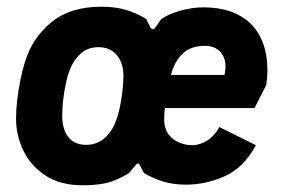

<svg xmlns="http://www.w3.org/2000/svg" viewBox="-20 -542 846 574"><path d="M228 12Q160 12 115.5 -17.5Q71 -47 49.5 -92.5Q28 -138 28 -187Q28 -214 31.5 -243.5Q35 -273 41 -303Q47 -333 55 -358Q77 -429 133.5 -475.5Q190 -522 284 -522Q325 -522 358 -512Q391 -502 417 -485L430 -459Q433 -455 436.5 -454.5Q440 -454 444 -459L462 -485Q484 -500 519 -510Q554 -520 587 -520Q644 -520 683.5 -502Q723 -484 745.5 -452.5Q768 -421 775.5 -378.5Q783 -336 776 -288L741 -219H473Q472 -212 471.5 -205.5Q471 -199 471 -191Q469 -151 494 -129.5Q519 -108 556 -108Q576 -108 598 -121Q620 -134 636 -162L745 -108Q709 -41 652.5 -15.5Q596 10 536 10Q498 10 467 0.5Q436 -9 410 -25L399 -47Q395 -54 392 -53.5Q389 -53 385 -48L366 -25Q331 -3 300.5 4.5Q270 12 228 12ZM238 -109Q270 -109 293 -129.5Q316 -150 327 -182Q333 -196 338 -220Q343 -244 346 -269.5Q349 -295 349 -315Q349 -353 329.5 -377Q310 -401 274 -401Q242 -401 220 -380.5Q198 -360 187 -329Q182 -316 177 -293Q172 -270 169 -244.5Q166 -219 166 -196Q166 -156 184 -132.5Q202 -109 238 -109ZM491 -318H651Q660 -358 643 -381.5Q626 -405 593 -405Q551 -405 526.5 -382Q502 -359 491 -318Z"/></svg>

Font: Finlandica
Style: Italic
Weight: 400
Italic angle: -8°
Designer: Niklas Ekholm, Juho Hiilivirta, Jaakko Suomalainen
Foundry: Helsinki Type Studio
Version: Version 1.064